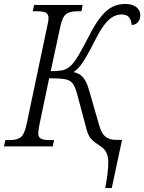

<svg xmlns="http://www.w3.org/2000/svg" viewBox="-41 -739 728 969"><path d="M490 210Q506 127 505.5 77Q505 27 472 3Q457 -8 443 -17Q429 -26 416.5 -41Q404 -56 396 -86L347 -269Q337 -304 324.5 -319.5Q312 -335 285.5 -339.5Q259 -344 207 -344L158 -110Q156 -97 154 -85.5Q152 -74 152 -67Q152 -45 167 -38.5Q182 -32 209 -32H232L225 0H-21L-14 -32H9Q43 -32 62.5 -45.5Q82 -59 93 -111L197 -605Q204 -634 204 -647Q204 -669 189 -675.5Q174 -682 147 -682H124L131 -714H376L370 -682H347Q313 -682 293.5 -668.5Q274 -655 263 -603L215 -380Q260 -380 280.5 -386Q301 -392 318 -409Q335 -426 355 -459.5Q375 -493 407 -555Q439 -618 467.5 -653.5Q496 -689 525.5 -704Q555 -719 592 -719Q627 -719 647 -703Q667 -687 667 -663Q667 -640 654.5 -626.5Q642 -613 623 -613Q623 -634 611.5 -650Q600 -666 573 -666Q553 -666 533 -656.5Q513 -647 490.5 -620Q468 -593 441 -540Q414 -487 396 -455.5Q378 -424 363 -405.5Q348 -387 330 -375Q360 -370 378.5 -348Q397 -326 409 -282L460 -105Q471 -66 490.5 -49.5Q510 -33 547 -33H575L523 210Z"/></svg>

Font: Noto Serif SemiCondensed Light
Style: Italic
Weight: 300
Width: 4
Italic angle: -12°
Designer: Monotype Design Team
Foundry: Monotype Imaging Inc.
Version: Version 2.013; ttfautohint (v1.8.4.7-5d5b)